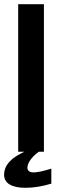

<svg xmlns="http://www.w3.org/2000/svg" viewBox="-29 -731 335 925"><path d="M94.2 173.8C132.8 173.8 174.3 167 218.3 153.8V81.5C178.7 93.8 150.4 99.6 133.8 99.6C113.3 99.6 103 91.8 103 76.7C103 51.3 130.9 14.2 175.8 -11.2L109.9 -10.3L94.2 -2.9L75.7 6.3C66.4 10.7 46.4 22.5 36.1 30.3C26.4 38.1 11.2 52.2 3.9 64.5C-3.4 76.7 -9.3 93.3 -9.3 110.8C-9.3 153.3 29.8 173.8 94.2 173.8ZM182.6 0V-710.9H58.6V0Z"/></svg>

Font: Ride
Style: Bold
Weight: 700
Version: Version 3.000